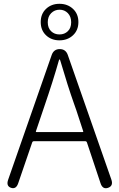

<svg xmlns="http://www.w3.org/2000/svg" viewBox="-20 -987 627 1009"><path d="M38 0Q11 -9 23 -43L252 -699Q263 -729 294 -729Q325 -729 336 -699L565 -44Q577 -10 548 0Q519 10 508 -25L437 -238Q435 -245 427 -245H159Q151 -245 149 -238L76 -25Q65 9 38 0ZM169 -298Q167 -293 172 -293H414Q419 -293 417 -298L381 -408Q375 -425 369 -442Q337 -532 297 -668Q295 -675 293 -675Q291 -675 289 -668Q260 -565 212 -425ZM292.5 -775Q250 -775 222 -801.5Q194 -828 194 -871Q194 -914 222 -940.5Q250 -967 292.5 -967Q335 -967 363.5 -940.5Q392 -914 392 -871Q392 -828 363.5 -801.5Q335 -775 292.5 -775ZM248.5 -823Q266 -806 292.5 -806Q319 -806 336.5 -823Q354 -840 354 -870Q354 -900 336.5 -918Q319 -936 293 -936Q267 -936 249 -918Q231 -900 231 -870Q231 -840 248.5 -823Z"/></svg>

Font: Resource Han Rounded JP Light
Style: Regular
Weight: 300
Designer: Cyano Hao (round all glyphs); Ryoko NISHIZUKA 西塚涼子 (kana, bopomofo & ideographs); Paul D. Hunt (Latin, Greek & Cyrillic)
Foundry: Cyano Hao
Version: 0.990